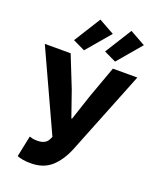

<svg xmlns="http://www.w3.org/2000/svg" viewBox="-163 -983 886 1089"><g transform="rotate(20 280.0 -438.5)"><path d="M157.6 12Q129.2 12 109.2 8.4Q89.2 4.7 74.6 -0.9L101.1 -128.5Q109.9 -125.5 120.1 -123.2Q130.4 -120.9 150.3 -120.9Q171.5 -120.9 187.8 -128.1Q204.1 -135.3 212.7 -150.9L222.5 -170.5L1.4 -651.8H157.4L233.3 -461.5L287.6 -305.7H291.6L343.4 -461.5L412.3 -651.8H560L358.8 -147.9Q328.9 -74 281.5 -31Q234.1 12 157.6 12ZM222.7 -693.5 150 -728.2 250.8 -889.1 344.4 -836.8ZM410.2 -693.5 337.4 -728.2 438.3 -889.1 531.8 -836.8Z"/></g></svg>

Font: Source Sans 3 Variable
Style: Regular
Weight: 200
Designer: Paul D. Hunt
Foundry: Adobe Systems Incorporated
Version: Version 3.026